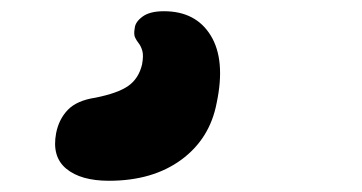

<svg xmlns="http://www.w3.org/2000/svg" viewBox="-20 -79 645 342"><path d="M174 243Q124 243 98 221.5Q72 200 80 158Q85 133 101 116.5Q117 100 150 95Q190 87 208.5 74Q227 61 233 36Q236 20 233.5 11.5Q231 3 227 -2Q223 -7 220.5 -12.5Q218 -18 220 -29Q221 -40 234 -49.5Q247 -59 272 -59Q329 -59 355.5 -15.5Q382 28 366 104Q354 168 303 205.5Q252 243 174 243Z"/></svg>

Font: Shantell Sans
Style: Bold Italic
Weight: 700
Italic angle: -11°
Designer: Stephen Nixon, Anya Danilova, Shantell Martin
Foundry: Arrow Type
Version: Version 1.011;[c5ecc13dd]